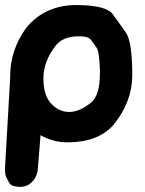

<svg xmlns="http://www.w3.org/2000/svg" viewBox="-20 -525 566 747"><path d="M83.5 -418.5Q19.5 -331.5 19.5 -228.5V-219.2Q19 -215.8 19 -211.9L0 119.1Q-2 152.8 4.4 164.3Q10.7 175.8 16.8 187.5Q22.9 199.2 49.8 201.7Q82 204.6 102.1 185.1Q124.5 165.5 127.4 129.9L137.7 1Q187 28.8 242.7 28.8Q361.8 28.8 421.4 -39.1Q494.1 -128.4 494.6 -231.4Q494.6 -363.3 469.5 -398.7Q444.3 -434.1 419.2 -469.2Q394 -504.4 279.8 -505.4Q157.2 -506.3 83.5 -418.5ZM281.7 -383.8Q323.2 -384.8 334.2 -369.6Q345.2 -354.5 356 -339.1Q366.7 -323.7 368.7 -251Q368.7 -245.1 368.7 -239.3Q369.1 -152.3 332 -124Q288.1 -89.4 249 -89.4Q210.9 -89.4 180.7 -120.1Q148.9 -151.9 148.9 -220.7Q148.9 -286.1 196.8 -347.7Q224.1 -382.3 281.7 -383.8Z"/></svg>

Font: Comic Relief
Style: Bold
Weight: 700
Designer: Jeff Davis
Foundry: Loudifier
Version: Version 1.200; ttfautohint (v1.8.4.7-5d5b)